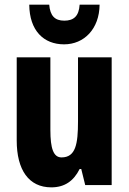

<svg xmlns="http://www.w3.org/2000/svg" viewBox="-20 -797 554 827"><path d="M409 -777H323C320 -727 297 -708 257 -708C216 -708 196 -729 192 -777H106C107 -665 168 -606 256 -606C342 -606 408 -672 409 -777ZM461 -550H316V-274C316 -177 306 -119 245 -119C210 -119 197 -158 197 -237V-550H52V-192C52 -65 104 10 201 10C258 10 297 -17 323 -69H330L347 0H461Z"/></svg>

Font: Noto Sans Georgian ExtraCondensed ExtraBold
Style: Regular
Weight: 800
Width: 2
Designer: Monotype Design Team, Akaki Razmadze
Foundry: Google LLC
Version: Version 2.005